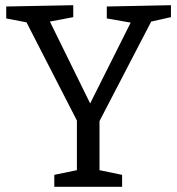

<svg xmlns="http://www.w3.org/2000/svg" viewBox="-20 -719 682 739"><path d="M638 -653 562 -636 363 -253V-64L450 -46V0H189V-46L276 -64V-255L82 -633L4 -648V-694L262 -699V-653L172 -636L327 -321L483 -632L391 -648V-694L638 -699Z"/></svg>

Font: Bitter Pro
Style: Regular
Weight: 400
Designer: Sol Matas, and Bitter project Authors
Foundry: Sol Matas
Version: Version 1.010